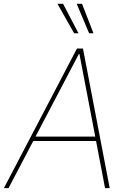

<svg xmlns="http://www.w3.org/2000/svg" viewBox="-33 -980 669 1000"><path d="M11.4 0H-12.8L367.9 -727.3H399.1L538.4 0H514.2L467.3 -245.7H140.3ZM152 -268.5H463.1L380.7 -698.9H377.8ZM353 -806.8 266.3 -960.2H295.5L375.7 -806.8ZM431.1 -806.8 366.5 -960.2H394.2L453.8 -806.8Z"/></svg>

Font: Inter Thin  BETA
Style: Italic
Weight: 100
Italic angle: -9.39999°
Designer: Rasmus Andersson
Foundry: rsms
Version: Version 3.011;git-f93a4a705